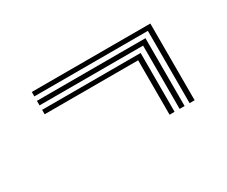

<svg xmlns="http://www.w3.org/2000/svg" viewBox="-50 -593 520 440"><g transform="rotate(-30 210.0 -372.5)"><path d="M313.5 -271.5H300.2V-415.5H52.8V-427.2H313.5ZM340 -271.5H326.8V-439H52.8V-451H340ZM366.5 -271.5H353.2V-462.8H52.8V-474.5H366.5Z"/></g></svg>

Font: Big Shoulders Inline Display Thin
Style: Regular
Weight: 400
Version: Version 2.002